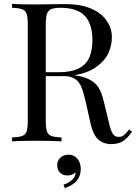

<svg xmlns="http://www.w3.org/2000/svg" viewBox="-20 -728 700 989"><path d="M456.1 -522Q456.1 -604 417 -646Q377.9 -688 290 -688Q258.8 -687.5 243.2 -680.7Q227.5 -673.8 221.7 -655.8Q215.8 -637.7 215.8 -602.1V-356H283.2Q409.2 -356 441.4 -435.1Q456.1 -471.2 456.1 -522ZM556.2 -538.6Q556.6 -494.1 538.1 -454.1Q519.5 -414.1 475.6 -382.8Q431.6 -351.6 361.8 -340.8L374 -338.9Q458 -325.2 488.3 -275.9Q503.9 -250 514.2 -207L539.1 -105Q550.8 -46.4 567.4 -31.2Q576.2 -22.9 591.8 -22.9Q606.9 -22.5 617.7 -31.2Q628.4 -40 645 -61L660.2 -49.8Q636.7 -16.1 613.8 -1Q590.8 14.2 551.8 14.2Q512.7 14.2 485.8 -9.8Q459.5 -33.7 445.8 -94.2L423.8 -193.8Q412.1 -246.1 401.4 -274.4Q378.4 -336.4 311 -335.9H215.8V-106Q215.8 -68.4 221.7 -51.3Q227.5 -34.2 244.1 -27.8Q260.7 -21.5 296.9 -20V0Q251 -2.9 167.5 -2.9Q84 -2.9 42 0V-20Q78.1 -21.5 94.7 -27.8Q111.3 -34.2 117.2 -51.3Q123 -68.4 123 -106V-602.1Q123 -639.6 117.2 -656.7Q111.3 -673.8 94.7 -680.2Q78.1 -686.5 42 -688V-708Q84 -705.1 164.1 -705.1L314.9 -707Q393.1 -707 447.3 -684.6Q501.5 -662.1 528.8 -622.1Q556.2 -583 556.2 -538.6ZM274.9 123.5Q274.4 99.6 291 84Q307.6 68.4 334 68.8Q360.4 68.4 377.9 88.9Q396 109.4 396 143.1Q395.5 176.8 377.9 200.2Q360.4 223.6 314 241.2L307.1 223.1Q333 215.3 351.1 198.7Q369.1 182.1 369.1 160.2Q351.1 175.8 327.6 175.8Q304.2 175.8 289.6 161.6Q274.9 147.5 274.9 123.5Z"/></svg>

Font: PlayfairDisplay-Regular
Style: Regular
Weight: 400
Designer: Claus Eggers Sørensen
Foundry: Claus Eggers Sørensen
Version: Version 1.002;PS 001.002;hotconv 1.0.70;makeotf.lib2.5.58329